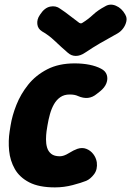

<svg xmlns="http://www.w3.org/2000/svg" viewBox="-20 -794 569 833"><path d="M218.2 19Q149.2 19 107 -2.8Q64.8 -24.6 44.3 -60.8Q23.8 -97 19.6 -140Q15.4 -183 22 -225L26 -250Q32.6 -292 51.1 -338.8Q69.6 -385.6 102.2 -426.5Q134.8 -467.4 184.8 -493.2Q234.8 -519 303.8 -519Q338.8 -519 368.1 -513.1Q397.4 -507.2 418.4 -496Q437.8 -486.2 443.3 -469Q448.8 -451.8 441.6 -432.9Q434.4 -414 414.2 -397.8L400.2 -386.8Q381.8 -371.4 361.5 -369.3Q341.2 -367.2 318.2 -377.4Q304.6 -384 282.2 -384Q258.4 -384 241.8 -372.5Q225.2 -361 214.3 -341.9Q203.4 -322.8 196.7 -298.8Q190 -274.8 186 -250L182 -225Q179.8 -208.4 179.6 -189.4Q179.4 -170.4 184.3 -153.7Q189.2 -137 202.3 -126.5Q215.4 -116 239.8 -116Q256.8 -116 278.2 -129.3Q299.6 -142.6 315.6 -148.2Q336.6 -155.2 354.6 -148.2Q372.6 -141.2 384.7 -125.5Q396.8 -109.8 400 -90Q403.8 -58.6 388 -37.9Q372.2 -17.2 354 -9.4Q332.6 -0.8 295 9.1Q257.4 19 218.2 19ZM524.4 -728.6Q531.4 -716.8 528.2 -701.3Q525 -685.8 514.8 -671.6Q504.6 -657.4 489.6 -648.8Q446 -624.8 414.6 -606.6Q383.2 -588.4 348.4 -565Q328.4 -551.4 309 -551.4Q289.6 -551.4 274.4 -565Q245.2 -590.2 217.9 -616.2Q190.6 -642.2 162.8 -657.6Q144 -669 141.9 -689.6Q139.8 -710.2 152.6 -728.6L154.4 -731.4Q173.2 -760.4 197.8 -765.4Q222.4 -770.4 241 -756.2Q264 -741 282.8 -726Q301.6 -711 324.2 -694.6Q327.6 -693.2 330 -692.6Q332.4 -692 337 -694.6Q362.4 -710.2 383.5 -730Q404.6 -749.8 435.6 -766.2Q457.4 -779.8 482.7 -769.2Q508 -758.6 523.2 -731.4Z"/></svg>

Font: Winky Sans
Style: Italic
Weight: 400
Italic angle: -8.97852°
Designer: Simon Atzbach
Foundry: typofactur
Version: Version 1.205